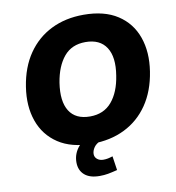

<svg xmlns="http://www.w3.org/2000/svg" viewBox="-96 -802 997 1086"><g transform="rotate(-10 402.0 -259.0)"><path d="M48 0ZM378 11Q260 11 184.5 -39Q109 -89 78.5 -175.5Q48 -262 65 -371Q82 -481 135 -558Q188 -635 270 -675.5Q352 -716 456 -716Q575 -716 651 -666.5Q727 -617 757.5 -530.5Q788 -444 771 -335Q754 -225 701 -147.5Q648 -70 565.5 -29.5Q483 11 378 11ZM394 -143Q473 -143 519 -197.5Q565 -252 579 -345Q596 -449 559.5 -505.5Q523 -562 440 -562Q361 -562 316 -508Q271 -454 256 -361Q240 -256 275.5 -199.5Q311 -143 394 -143ZM389 198Q332 198 302 171.5Q272 145 272 99Q272 49 306 9.5Q340 -30 392 -48L435 0Q403 12 389.5 31.5Q376 51 376 70Q376 88 390 99.5Q404 111 425 111Q439 111 451.5 108.5Q464 106 479 101L491 182Q459 190 437 194Q415 198 389 198Z"/></g></svg>

Font: Winston ExtraBold
Style: Italic
Weight: 800
Italic angle: -9°
Designer: Original fonts by Vernon Adams / Changes by Cristiano Sobral
Foundry: Original fonts by Vernon Adams / Changes by Cristiano Sobral
Version: Version 2.503;July 17, 2020;FontCreator 13.0.0.2655 64-bit